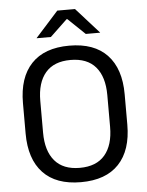

<svg xmlns="http://www.w3.org/2000/svg" viewBox="-57 -871 712 929"><g transform="rotate(-5 299.0 -406.5)"><path d="M299 12Q178 12 115 -54.8Q52 -121.5 52 -246V-393.5Q52 -517.5 115 -584.2Q178 -651 299 -651Q420 -651 483 -584.2Q546 -517.5 546 -393.5V-246Q546 -121.5 483 -54.8Q420 12 299 12ZM299 -57.5Q380 -57.5 421 -105.8Q462 -154 462 -242.5V-397Q462 -485.5 421 -533.5Q380 -581.5 299 -581.5Q218.5 -581.5 177.5 -533.5Q136.5 -485.5 136.5 -397V-242.5Q136.5 -154 177.5 -105.8Q218.5 -57.5 299 -57.5ZM256.5 -825H342.5L453.5 -701.5V-700.5H384L301.5 -779.5H297.5L214.5 -700.5H145.5V-701.5Z"/></g></svg>

Font: Anek Odia Medium
Style: Regular
Weight: 400
Version: Version 1.003